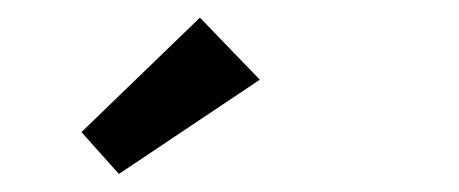

<svg xmlns="http://www.w3.org/2000/svg" viewBox="-20 -679 521 218"><path d="M115 -481.5 275 -588.5 207 -659 72.5 -529Z"/></svg>

Font: Font.Observer
Style: Regular
Weight: 500
Italic angle: 9°
Version: Version 1.001;FEAKit 1.0